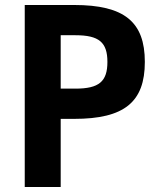

<svg xmlns="http://www.w3.org/2000/svg" viewBox="-20 -749 642 769"><path d="M79.1 0H223.1V-272.9H276.9C478 -272.9 560.1 -340.3 560.1 -501C560.1 -661.6 478 -729 276.9 -729H79.1ZM223.1 -394V-607.9H282.2C376.5 -607.9 410.2 -579.6 410.2 -501C410.2 -422.4 376.5 -394 282.2 -394Z"/></svg>

Font: Hack
Style: Bold
Weight: 700
Monospace: yes
Designer: Christopher Simpkins
Foundry: Christopher Simpkins
Version: Version 2.010